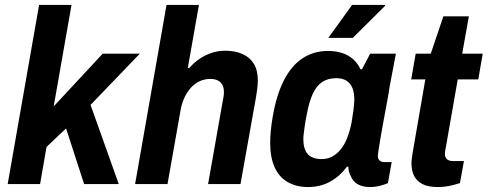

<svg xmlns="http://www.w3.org/2000/svg" viewBox="-20 -744 1971 776"><path d="M11 0 138 -724H269L197 -314L395 -527H545L346 -320L460 0H320L247 -225L168 -150L142 0Z M526 0 653 -724H784L739 -469H745Q763 -490 785.5 -505.5Q808 -521 834.5 -530Q861 -539 890 -539Q930 -539 959.5 -526Q989 -513 1005.5 -487Q1022 -461 1022 -419Q1022 -404 1020 -387.5Q1018 -371 1015 -353L952 0H821L880 -334Q882 -344 883.5 -353Q885 -362 885 -371Q885 -390 878.5 -401.5Q872 -413 860 -419Q848 -425 830 -425Q808 -425 788.5 -416.5Q769 -408 753 -391Q737 -374 725.5 -349.5Q714 -325 709 -294L657 0Z M1225 12Q1178 12 1143 -8Q1108 -28 1090 -68Q1072 -108 1072 -166Q1072 -190 1074.5 -216Q1077 -242 1082 -271Q1097 -360 1127.5 -419.5Q1158 -479 1203 -508.5Q1248 -538 1305 -538Q1338 -538 1363.5 -529.5Q1389 -521 1407.5 -504.5Q1426 -488 1437 -464H1443L1476 -527H1580L1555 -395Q1550 -362 1543 -324.5Q1536 -287 1529.5 -252Q1523 -217 1518 -187Q1513 -157 1510 -138Q1507 -119 1507 -115Q1507 -102 1514 -95.5Q1521 -89 1532 -89H1563L1548 -4Q1535 2 1515.5 7Q1496 12 1474 12Q1447 12 1426.5 1Q1406 -10 1397 -34Q1393 -41 1390.5 -50Q1388 -59 1388 -70H1382Q1354 -32 1314.5 -10Q1275 12 1225 12ZM1281 -101Q1303 -101 1322 -111Q1341 -121 1356.5 -139.5Q1372 -158 1383 -186Q1394 -214 1401 -249Q1406 -278 1408 -295Q1410 -312 1411 -322.5Q1412 -333 1412 -341Q1412 -370 1404 -389Q1396 -408 1380 -418Q1364 -428 1339 -428Q1305 -428 1282 -412.5Q1259 -397 1244 -364.5Q1229 -332 1220 -282Q1214 -252 1211.5 -233.5Q1209 -215 1207.5 -203Q1206 -191 1206 -182Q1206 -141 1224 -121Q1242 -101 1281 -101ZM1307 -591 1403 -724H1536V-720L1406 -591Z M1750 12Q1711 12 1687.5 0Q1664 -12 1653.5 -33.5Q1643 -55 1643 -84Q1643 -93 1644.5 -104Q1646 -115 1648 -128L1699 -423H1642L1660 -527H1721L1772 -678H1875L1848 -527H1931L1913 -423H1830L1782 -149Q1781 -145 1779.5 -135.5Q1778 -126 1778 -123Q1778 -109 1786 -101Q1794 -93 1812 -93H1855L1839 -4Q1827 0 1811.5 4Q1796 8 1780 10Q1764 12 1750 12Z"/></svg>

Font: Archivo SemiCondensed
Style: Bold Italic
Weight: 700
Width: 4
Italic angle: -10°
Designer: Hector Gatti
Foundry: Omnibus-Type
Version: Version 2.001